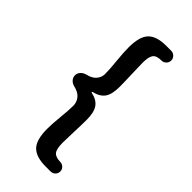

<svg xmlns="http://www.w3.org/2000/svg" viewBox="-301 -867 1102 1102"><g transform="rotate(45 250.0 -315.5)"><path d="M371.1 174.8H331.1Q253.9 174.8 219.2 139.6Q184.6 104.5 184.6 15.6Q184.6 -25.4 190.9 -87.4Q197.3 -149.4 197.3 -184.6Q197.3 -212.9 179.2 -235.4Q161.1 -257.8 123 -266.6Q104.5 -270.5 92.3 -283.7Q80.1 -296.9 80.1 -314.5Q80.1 -332 92.3 -345.2Q104.5 -358.4 123 -363.3Q161.1 -372.1 179.2 -393.6Q197.3 -415 197.3 -441.4Q197.3 -479.5 190.9 -542Q184.6 -604.5 184.6 -644.5Q184.6 -734.4 219.2 -769.5Q253.9 -804.7 331.1 -804.7H371.1Q387.7 -804.7 399.4 -793Q411.1 -781.2 411.1 -765.1Q411.1 -749 399.4 -737.3Q387.7 -725.6 371.1 -725.6Q332 -725.6 317.9 -707Q303.7 -688.5 303.7 -639.6Q303.7 -609.4 306.2 -547.4Q308.6 -485.4 308.6 -449.2Q308.6 -387.7 287.6 -358.4Q266.6 -329.1 219.7 -318.4Q216.8 -317.4 216.8 -314.5Q216.8 -311.5 219.7 -311.5Q266.6 -301.8 287.6 -272Q308.6 -242.2 308.6 -182.6Q308.6 -145.5 306.2 -83Q303.7 -20.5 303.7 8.8Q303.7 58.6 317.9 77.1Q332 95.7 371.1 96.7Q387.7 96.7 399.4 107.9Q411.1 119.1 411.1 135.7Q411.1 152.3 399.4 163.6Q387.7 174.8 371.1 174.8Z"/></g></svg>

Font: Gen Jyuu Gothic Monospace Bold
Style: Bold
Weight: 700
Designer: [Source Han Sans]
Ryoko NISHIZUKA  (kana & ideographs); Paul D. Hunt (Latin, Greek & Cyrillic); Wenlong ZHANG  (bopomofo
Version: Version 1.002.20150607